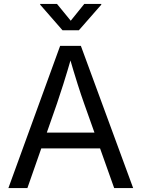

<svg xmlns="http://www.w3.org/2000/svg" viewBox="-20 -962 724 982"><path d="M22.9 0 287.6 -727.5H393.6L661.1 0H564L410.2 -432.6Q395.5 -473.6 376.7 -532.7Q357.9 -591.8 331.1 -684.1H349.6Q322.8 -590.8 303.7 -531Q284.7 -471.2 271.5 -432.6L120.1 0ZM156.7 -203.1V-283.7H527.3V-203.1ZM271.5 -941.9 341.8 -856 411.1 -941.9H498V-938L383.3 -807.1H299.8L185.5 -938V-941.9Z"/></svg>

Font: Inter 17pt
Style: Regular
Weight: 400
Version: Version 4.001;git-66647c0bb